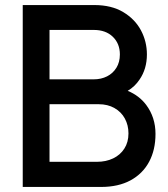

<svg xmlns="http://www.w3.org/2000/svg" viewBox="-20 -740 665 760"><path d="M70 0V-720H353Q421.5 -720 468 -692Q514.5 -664 538 -619.8Q561.5 -575.5 561.5 -524.5Q561.5 -467 532 -424.5Q513 -396.5 485.5 -380.5Q531 -361.5 558.5 -325Q595.5 -275.5 595.5 -210Q595.5 -146.5 570.2 -99.5Q545 -52.5 496.8 -26.2Q448.5 0 380 0ZM176 -426H351.5Q380.5 -426 403.8 -437.8Q427 -449.5 440.8 -471.8Q454.5 -494 454.5 -524.5Q454.5 -567.5 426.5 -594.5Q398.5 -621.5 351.5 -621.5H176ZM176 -99.5H364Q399.5 -99.5 427.8 -113Q456 -126.5 472.2 -151.8Q488.5 -177 488.5 -212Q488.5 -244.5 474.2 -270.8Q460 -297 433.2 -312.2Q406.5 -327.5 370.5 -327.5H176Z"/></svg>

Font: Cns Manrope SemBd
Style: Regular
Weight: 600
Designer: Mikhail Sharanda
Foundry: Mikhail Sharanda
Version: Version 4.504